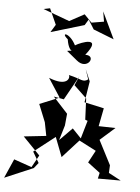

<svg xmlns="http://www.w3.org/2000/svg" viewBox="-97 -959 745 1021"><g transform="rotate(5 275.5 -448.5)"><path d="M129 -904 167 -819 142 -778 320 -831 339 -862 370 -812 480 -769 412 -912 421 -858 355 -847 315 -888 236 -845 95 -897ZM295 -640C354 -590 402 -675 337 -674C423 -781 310 -739 278 -719C245 -785 192 -785 237 -748C251 -654 301 -699 239 -686ZM364 -545C337 -525 328 -544 260 -559C269 -544 255 -495 156 -535L221 -435L116 -392L154 -298L168 -226L49 -213L140 -119L104 -54L9 -87L-36 15L117 -50L140 -79L106 -137L219 -225L259 -121L346 -217L437 -170L402 -105L468 -55L461 -24H583L517 -59L519 -100L452 -230L531 -300L441 -302L460 -399L355 -422L373 -535L346 -598ZM294 -508 362 -443 367 -330 380 -325 352 -229 305 -278 238 -210 262 -290 268 -353 190 -438 244 -428 316 -557Z"/></g></svg>

Font: Charger Distortion
Style: 2
Weight: 400
Designer: Jasper
Foundry: Cannot Into Space Fonts
Version: Version 0.98